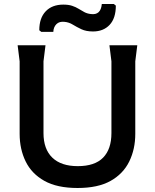

<svg xmlns="http://www.w3.org/2000/svg" viewBox="-20 -926 774 958"><path d="M367 12Q265 12 201.5 -23.5Q138 -59 108 -120.5Q78 -182 78 -258V-620L68 -700H207L197 -620V-262Q197 -182 241 -139.5Q285 -97 368 -97Q453 -97 494.5 -139.5Q536 -182 536 -262V-620L526 -700H665L655 -620V-258Q655 -182 625 -120.5Q595 -59 532 -23.5Q469 12 367 12ZM296 -903Q322 -903 340 -897Q358 -891 372.5 -882Q387 -873 401 -865.5Q415 -858 433 -856Q483 -849 488 -906H548L558 -898Q558 -835 527 -802Q496 -769 444 -769Q410 -769 386.5 -780Q363 -791 343.5 -803Q324 -815 302 -817Q276 -820 261.5 -805.5Q247 -791 246 -767H186L176 -775Q176 -836 208 -869.5Q240 -903 296 -903Z"/></svg>

Font: AR One Sans SemiBold
Style: Regular
Weight: 600
Designer: Niteesh Yadav
Foundry: Niteesh Yadav
Version: Version 1.001;gftools[0.9.33]